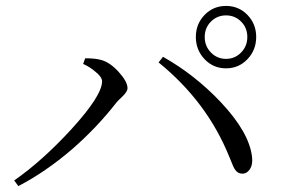

<svg xmlns="http://www.w3.org/2000/svg" viewBox="-20 -726 967 649"><path d="M42 -97 28 -116Q124 -183 222 -290Q325 -403 325 -451Q325 -466 302 -484Q285 -499 261 -510L268 -529Q303 -529 323 -523Q352 -515 381.5 -482.5Q411 -450 411 -428Q411 -416 392 -398Q380 -387 374 -380Q308 -295 223 -221Q133 -144 42 -97ZM799 -139Q784 -139 775 -152Q769 -160 758 -189Q756 -194 755 -196Q680 -382 516 -515L531 -534Q639 -473 726 -381Q823 -278 832 -195Q835 -170 825 -154.5Q815 -139 799 -139ZM744 -706Q787 -706 816.5 -675.5Q846 -645 846 -601Q846 -557 816.5 -526Q787 -495 744 -495Q701 -495 671.5 -526Q642 -557 642 -601Q642 -645 671.5 -675.5Q701 -706 744 -706ZM744 -527Q774 -527 795 -548.5Q816 -570 816 -601Q816 -632 795 -653Q774 -674 744 -674Q714 -674 693 -653Q672 -632 672 -601Q672 -570 693 -548.5Q714 -527 744 -527Z"/></svg>

Font: GenRyuMin TW R
Style: Regular
Weight: 400
Version: Version 1.501;PS 1;hotconv 16.6.51;makeotf.lib2.5.65220